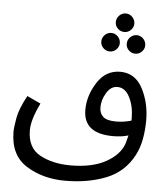

<svg xmlns="http://www.w3.org/2000/svg" viewBox="-60 -782 894 1023"><g transform="rotate(5 387.0 -270.0)"><path d="M691 17Q712 -24 720.5 -72Q729 -120 729 -170Q729 -264 689 -340Q649 -416 569 -416Q492 -416 446.5 -345Q401 -274 401 -198Q401 -71 560 -71Q607 -71 642 -82Q637 -60 631 -40Q611 22 537.5 63Q464 104 348 104Q252 104 184 67Q116 30 116 -64Q116 -121 160 -210L87 -244Q48 -173 39 -122.5Q30 -72 30 -49Q30 77 118.5 132.5Q207 188 326 188Q449 188 545.5 149.5Q642 111 691 17ZM480 -218Q480 -258 503 -296Q526 -334 561 -334Q603 -334 627 -286Q651 -238 651 -176Q651 -169 651 -162Q612 -150 569 -150Q520 -150 500 -168Q480 -186 480 -218ZM572 -629Q592 -629 606.5 -643.5Q621 -658 621 -678Q621 -698 606.5 -713Q592 -728 572 -728Q551 -728 536.5 -713Q522 -698 522 -678Q522 -658 536.5 -643.5Q551 -629 572 -629ZM504 -519Q524 -519 538.5 -533.5Q553 -548 553 -568Q553 -588 538.5 -603Q524 -618 504 -618Q483 -618 468.5 -603Q454 -588 454 -568Q454 -548 468.5 -533.5Q483 -519 504 -519ZM640 -519Q660 -519 674.5 -533.5Q689 -548 689 -568Q689 -588 674.5 -603Q660 -618 640 -618Q619 -618 604.5 -603Q590 -588 590 -568Q590 -548 604.5 -533.5Q619 -519 640 -519Z"/></g></svg>

Font: Noto Sans Arabic UI
Style: Regular
Weight: 400
Designer: Nadine Chahine - Monotype Design Team
Foundry: Monotype Imaging Inc.
Version: Version 1.900